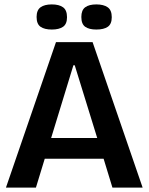

<svg xmlns="http://www.w3.org/2000/svg" viewBox="-20 -851 674 871"><path d="M7 0 234 -660H400L627 0H490L450 -131H183L143 0ZM313 -555 212 -225H421L319 -555ZM417 -717Q384 -717 366.5 -729.5Q349 -742 349 -774Q349 -805 366.5 -818Q384 -831 417 -831Q450 -831 468.5 -818Q487 -805 487 -773Q487 -742 469 -729.5Q451 -717 417 -717ZM215 -717Q182 -717 164 -729.5Q146 -742 146 -774Q146 -805 164 -818Q182 -831 215 -831Q248 -831 266 -818Q284 -805 284 -773Q284 -742 266 -729.5Q248 -717 215 -717Z"/></svg>

Font: Bricolage Grotesque 48pt SemiBold
Style: Regular
Weight: 600
Designer: Mathieu Triay
Foundry: Atelier Triay
Version: Version 1.000; ttfautohint (v1.8.4.7-5d5b);gftools[0.9.32]